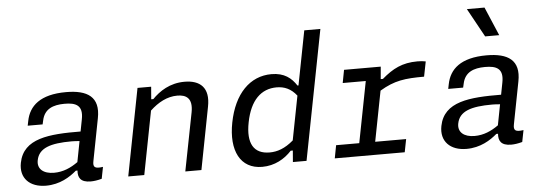

<svg xmlns="http://www.w3.org/2000/svg" viewBox="-51 -961 3203 1128"><g transform="rotate(-5 1550.0 -397.0)"><path d="M343.5 -525.5C190.5 -525.5 124.5 -463.5 107.5 -375.5L102 -348.5H190L195 -370.5C209 -439 262 -457.5 327.5 -458C395.5 -458.5 438.5 -440 422 -357.5L408.5 -287.5C222 -289 70.5 -276.5 43 -135C25.5 -45.5 83 12 179 12C261 12 321 -26.5 360.5 -60.5H370.5C367 -21 381.5 10 442 10C461 10 483 7 508 0L521.5 -69C473 -62 461 -71.5 468.5 -108.5L516.5 -356.5C541 -481 469 -525.5 343.5 -525.5ZM143 -141C156.5 -212 226 -234.5 351 -234.5C365.5 -234.5 381.5 -233.5 397.5 -232L374 -110C332 -80 286.5 -59.5 232.5 -59.5C170.5 -59.5 133 -90 143 -141Z M1096 0 1167 -367.5C1189 -479 1133.5 -525.5 1042 -525.5C955 -525.5 893.5 -483.5 851 -440H838.5L844.5 -513.5H764L664.5 0H759L831.5 -374C879 -418.5 932.5 -448 992.5 -448C1044.5 -448 1084 -426 1068 -342.5L1001 0Z M1301 -262.5C1269 -99 1325 12.5 1454 12.5C1527.5 12.5 1587 -22 1628.5 -67.5H1641L1635.5 0H1716L1864.5 -765H1769.5L1707.5 -445.5H1701.5C1672 -491 1630.5 -525.5 1554.5 -525.5C1427.5 -525.5 1333.5 -429.5 1301 -262.5ZM1397 -255.5C1422 -383.5 1486.5 -445.5 1578 -445.5C1623 -445.5 1662.5 -429.5 1696 -386.5L1645.5 -126.5C1595.5 -83.5 1550 -68 1505 -68C1411.5 -68 1372.5 -131.5 1397 -255.5Z M2198.5 -513.5H1982L1967.5 -437H2103.5L2033.5 -76.5H1897L1882.5 0H2295L2310 -76.5H2127.5L2185 -373C2272 -425 2333.5 -432.5 2447 -432.5L2464.5 -521C2449.5 -524 2434 -525.5 2415.5 -525.5C2326 -525.5 2269 -495.5 2205 -440.5H2192Z M2823.5 -525.5C2670.5 -525.5 2604.5 -463.5 2587.5 -375.5L2582 -348.5H2670L2675 -370.5C2689 -439 2742 -457.5 2807.5 -458C2875.5 -458.5 2918.5 -440 2902 -357.5L2888.5 -287.5C2702 -289 2550.5 -276.5 2523 -135C2505.5 -45.5 2563 12 2659 12C2741 12 2801 -26.5 2840.5 -60.5H2850.5C2847 -21 2861.5 10 2922 10C2941 10 2963 7 2988 0L3001.5 -69C2953 -62 2941 -71.5 2948.5 -108.5L2996.5 -356.5C3021 -481 2949 -525.5 2823.5 -525.5ZM2908 -637 2836 -806H2732L2825 -637ZM2623 -141C2636.5 -212 2706 -234.5 2831 -234.5C2845.5 -234.5 2861.5 -233.5 2877.5 -232L2854 -110C2812 -80 2766.5 -59.5 2712.5 -59.5C2650.5 -59.5 2613 -90 2623 -141Z"/></g></svg>

Font: Monaspace Neon
Style: Italic
Weight: 400
Italic angle: -11°
Designer: Riley Cran & the Lettermatic Team
Foundry: Lettermatic
Version: Version 1.200 (Monaspace Neon)